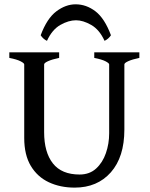

<svg xmlns="http://www.w3.org/2000/svg" viewBox="-20 -859 699 894"><path d="M628.9 -589.4Q595.7 -582.5 577.4 -574.2Q559.1 -565.9 559.1 -559.1V-255.9Q559.1 -127.9 496.1 -56.6Q433.1 14.6 327.6 14.6Q260.7 14.6 207.5 -10.3Q154.3 -35.2 123.5 -86.4Q92.8 -137.7 92.8 -216.8V-559.1Q92.8 -564.9 75.7 -573.7Q58.6 -582.5 23.4 -589.4V-615.2H255.4V-589.4Q222.2 -582.5 203.9 -574.2Q185.5 -565.9 185.5 -559.1V-243.7Q185.5 -149.9 226.3 -98.1Q267.1 -46.4 350.6 -46.4Q397 -46.4 427.5 -74.2Q458 -102.1 473.1 -146Q488.3 -189.9 488.3 -238.3V-559.1Q488.3 -564.9 471.2 -573.7Q454.1 -582.5 418.9 -589.4V-615.2H628.9ZM169.4 -694.8Q198.7 -773.4 242.4 -806.2Q286.1 -838.9 332 -838.9Q381.8 -838.9 424.6 -806.2Q467.3 -773.4 496.6 -694.8Q484.9 -677.2 466.8 -668.9Q442.9 -721.2 404.8 -742.9Q366.7 -764.6 334 -764.6Q299.3 -764.6 261 -742.9Q222.7 -721.2 198.7 -668.9Q181.2 -676.8 169.4 -694.8Z"/></svg>

Font: Gentium Book Plus
Style: Regular
Weight: 400
Designer: Victor Gaultney, Annie Olsen, Iska Routamaa, Becca Hirsbrunner
Foundry: SIL International
Version: Version 6.101